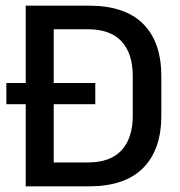

<svg xmlns="http://www.w3.org/2000/svg" viewBox="-20 -659 638 679"><path d="M2.5 -290.5V-365.5H317V-290.5ZM139.5 0V-84.5H291Q370 -84.5 409.8 -127.5Q449.5 -170.5 449.5 -250.5V-389.5Q449.5 -470 409.8 -512.8Q370 -555.5 291 -555.5H139V-639H294.5Q421.5 -639 486 -574.8Q550.5 -510.5 550.5 -390V-250Q550.5 -129.5 486 -64.8Q421.5 0 294.5 0ZM71 0V-639H170V0Z"/></svg>

Font: Anek Gujarati Medium Medium
Style: Regular
Weight: 500
Version: Version 1.003